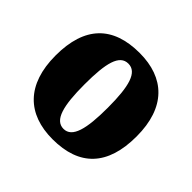

<svg xmlns="http://www.w3.org/2000/svg" viewBox="-139 -710 878 878"><g transform="rotate(45 300.5 -270.5)"><path d="M299 10C472 10 562 -83 562 -271C562 -459 463 -551 302 -551C129 -551 38 -459 38 -271C38 -83 137 10 299 10ZM301 -59C244 -59 225 -133 225 -271C225 -410 243 -480 300 -480C356 -480 376 -410 376 -271C376 -133 357 -59 301 -59Z"/></g></svg>

Font: Noto Serif Sinhala SemiCondensed Black
Style: Regular
Weight: 900
Width: 4
Designer: Jelle Bosma - Monotype Design Team
Foundry: Monotype Imaging Inc.
Version: Version 2.007